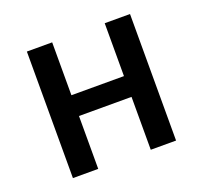

<svg xmlns="http://www.w3.org/2000/svg" viewBox="-97 -628 779 738"><g transform="rotate(-20 293.0 -259.0)"><path d="M400.4 0H503.9V-517.6H400.4V-301.3H185.5V-517.6H82V0H185.5V-216.3H400.4Z"/></g></svg>

Font: Cascadia Code PL
Style: Regular
Weight: 400
Monospace: yes
Designer: Aaron Bell
Foundry: Saja Typeworks
Version: Version 2404.023